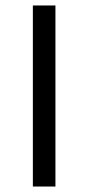

<svg xmlns="http://www.w3.org/2000/svg" viewBox="-20 -681 322 701"><path d="M182.4 0H100V-661H182.4Z"/></svg>

Font: Lexend Medium
Style: Regular
Weight: 500
Designer: Bonnie Shaver-Troup, Thomas Jockin
Foundry: Lexend
Version: Version 1.005